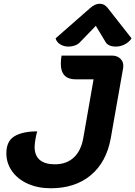

<svg xmlns="http://www.w3.org/2000/svg" viewBox="-20 -997 723 1026"><path d="M14 -178Q14 -243 57.5 -269Q101 -295 179 -295Q174 -280 169.5 -253.5Q165 -227 165 -212Q165 -166 192.5 -142.5Q220 -119 273 -119Q335 -119 374 -155Q413 -191 425 -259L480 -573H385Q305 -573 305 -656Q305 -679 309 -700H578Q605 -700 622 -684.5Q639 -669 639 -645Q639 -637 638 -633L572 -259Q549 -131 465.5 -61Q382 9 251 9Q183 9 129 -15Q75 -39 44.5 -82Q14 -125 14 -178ZM346 -748Q322 -748 302.5 -759.5Q283 -771 277 -792L463 -955Q488 -977 513 -977Q538 -977 555 -955L683 -792Q669 -771 646 -759.5Q623 -748 598 -748Q580 -748 566 -754Q552 -760 545 -771L492 -859L407 -771Q397 -760 380.5 -754Q364 -748 346 -748Z"/></svg>

Font: K2D ExtraBold
Style: Italic
Weight: 800
Italic angle: -10°
Designer: Katatrad Aksorn Co.,Ltd.
Foundry: Cadson Demak Co.,Ltd.
Version: Version 1.000; ttfautohint (v1.6)